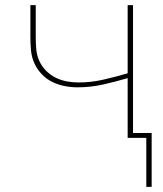

<svg xmlns="http://www.w3.org/2000/svg" viewBox="-20 -540 640 752"><path d="M553 192V0H480V-234Q433 -220 383.5 -209Q334 -198 284 -198Q258 -198 232.5 -203Q207 -208 184 -219.5Q161 -231 143 -250Q125 -269 114.5 -292.5Q104 -316 101.5 -342Q99 -368 99 -394V-520H120V-394Q120 -370 122 -347Q124 -324 133.5 -302.5Q143 -281 159.5 -264Q176 -247 196.5 -236.5Q217 -226 240.5 -221.5Q264 -217 287 -217Q336 -217 384.5 -228Q433 -239 480 -253V-520H501V-19H574V192Z"/></svg>

Font: Zed Sans Thin Extended
Style: Regular
Weight: 100
Width: 7
Designer: Belleve Invis
Foundry: Belleve Invis
Version: Version 1.0.0; ttfautohint (v1.8.4)